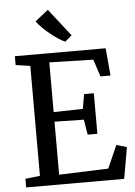

<svg xmlns="http://www.w3.org/2000/svg" viewBox="-64 -1035 761 1083"><g transform="rotate(-5 317.0 -494.0)"><path d="M122.5 -58.5V-681L40.5 -693V-743H554.5L568.5 -587.5H511.5L479.5 -685L231 -691.5V-410L396.5 -413.5L411 -496H466V-266.5H411L397 -352.5L231 -355.5V-55.5L510 -65.5L567 -194.5L625.5 -177L594.5 0H39.5V-49ZM330.5 -800Q312.5 -808 291 -822.2Q269.5 -836.5 247.5 -854.2Q225.5 -872 206.2 -891.2Q187 -910.5 174 -928.5L248.5 -987.5L369.5 -832.5L331 -800Z"/></g></svg>

Font: Merriweather 20pt
Style: Regular
Weight: 400
Version: Version 2.100